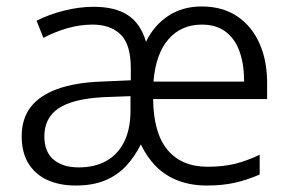

<svg xmlns="http://www.w3.org/2000/svg" viewBox="-20 -563 899 593"><path d="M603 -543Q668 -543 713.5 -512Q759 -481 782.5 -426.5Q806 -372 805 -301V-257H453Q454 -152 497.5 -100Q541 -48 621 -48Q669 -48 705.5 -57Q742 -66 782 -85V-24Q743 -7 705 1.5Q667 10 619 10Q570 10 530.5 -5Q491 -20 462.5 -48.5Q434 -77 415 -117Q396 -79 369.5 -50.5Q343 -22 305 -6Q267 10 214 10Q164 10 126.5 -7Q89 -24 68 -58Q47 -92 47 -142Q47 -196 74.5 -232Q102 -268 157 -288Q212 -308 292 -311L384 -315V-352Q384 -426 352.5 -456.5Q321 -487 266 -487Q227 -487 188.5 -476Q150 -465 114 -446L93 -499Q130 -518 177 -530Q224 -542 270 -542Q335 -542 374.5 -516.5Q414 -491 431 -434Q455 -484 499 -513.5Q543 -543 603 -543ZM301 -263Q205 -258 161 -228.5Q117 -199 117 -142Q117 -94 145.5 -70Q174 -46 223 -46Q272 -46 307.5 -65.5Q343 -85 362.5 -123Q382 -161 383 -216V-266ZM603 -487Q540 -487 500.5 -442Q461 -397 454 -311H734Q734 -364 720 -403.5Q706 -443 677 -465Q648 -487 603 -487Z"/></svg>

Font: Noto Sans Oriya Light
Style: Regular
Weight: 300
Version: Version 2.003